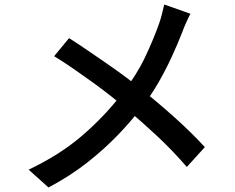

<svg xmlns="http://www.w3.org/2000/svg" viewBox="-20 -792 1040 851"><path d="M824 -731Q816 -716 805 -691.5Q794 -667 788 -650Q769 -601 742.5 -543Q716 -485 682.5 -426.5Q649 -368 607 -315Q561 -254 501 -192Q441 -130 366 -71Q291 -12 195 39L107 -40Q246 -106 345.5 -192Q445 -278 522 -378Q584 -457 622 -536.5Q660 -616 686 -690Q692 -707 698 -730.5Q704 -754 708 -772ZM286 -623Q324 -599 366.5 -570Q409 -541 452.5 -511Q496 -481 535 -452Q574 -423 603 -399Q681 -337 754.5 -271Q828 -205 888 -140L808 -52Q744 -126 676.5 -189Q609 -252 533 -316Q506 -339 470.5 -367Q435 -395 393.5 -425Q352 -455 308 -485.5Q264 -516 220 -543Z"/></svg>

Font: Noto Sans SC Thin Medium
Style: Regular
Weight: 500
Version: Version 2.004-H2;hotconv 1.0.118;makeotfexe 2.5.65603